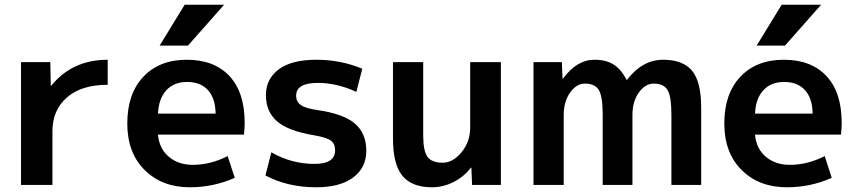

<svg xmlns="http://www.w3.org/2000/svg" viewBox="-20 -783 3623 813"><path d="M69 -520H193L195 -420H197Q286 -530 436 -530V-424Q325 -424 263.5 -370.5Q202 -317 202 -227V0H69Z M762 -763H929L776 -590H656ZM649 -302H893Q892 -367 860.5 -401.5Q829 -436 772 -436Q717 -436 684.5 -401Q652 -366 649 -302ZM649 -213Q654 -154 694.5 -119.5Q735 -85 797 -85Q871 -85 944 -122L974 -30Q884 10 784 10Q666 10 592.5 -63Q519 -136 519 -260Q519 -386 587 -458Q655 -530 771 -530Q887 -530 951.5 -461Q1016 -392 1016 -263Q1016 -238 1013 -213Z M1489 -394Q1406 -432 1326 -432Q1234 -432 1234 -378Q1234 -352 1254 -338Q1274 -324 1324 -317Q1435 -301 1483 -259.5Q1531 -218 1531 -145Q1531 -73 1475.5 -31.5Q1420 10 1319 10Q1198 10 1104 -40L1129 -138Q1214 -89 1312 -89Q1399 -89 1399 -147Q1399 -174 1381 -187.5Q1363 -201 1311 -210Q1201 -228 1153.5 -269Q1106 -310 1106 -380Q1106 -449 1160.5 -489.5Q1215 -530 1319 -530Q1423 -530 1514 -492Z M1772 -520V-210Q1772 -143 1790.5 -118.5Q1809 -94 1854 -94Q1898 -94 1934.5 -138.5Q1971 -183 1971 -243V-520H2101V0H1979L1976 -73H1974Q1944 -34 1900 -12Q1856 10 1809 10Q1724 10 1684 -38.5Q1644 -87 1644 -197V-520Z M2239 -520H2359L2362 -450H2364Q2422 -530 2497 -530Q2546 -530 2578 -510Q2610 -490 2633 -445H2635Q2700 -530 2788 -530Q2872 -530 2910.5 -483.5Q2949 -437 2949 -327V0H2823V-297Q2823 -375 2806.5 -402Q2790 -429 2748 -429Q2712 -429 2685 -391Q2658 -353 2658 -297V0H2532V-297Q2532 -375 2515.5 -402Q2499 -429 2457 -429Q2421 -429 2394 -391Q2367 -353 2367 -297V0H2239Z M3290 -763H3457L3304 -590H3184ZM3177 -302H3421Q3420 -367 3388.5 -401.5Q3357 -436 3300 -436Q3245 -436 3212.5 -401Q3180 -366 3177 -302ZM3177 -213Q3182 -154 3222.5 -119.5Q3263 -85 3325 -85Q3399 -85 3472 -122L3502 -30Q3412 10 3312 10Q3194 10 3120.5 -63Q3047 -136 3047 -260Q3047 -386 3115 -458Q3183 -530 3299 -530Q3415 -530 3479.5 -461Q3544 -392 3544 -263Q3544 -238 3541 -213Z"/></svg>

Font: M PLUS 1p
Style: Bold
Weight: 700
Version: Version 1.062